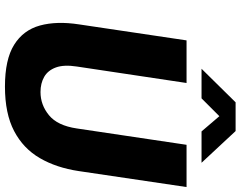

<svg xmlns="http://www.w3.org/2000/svg" viewBox="-118 -843 971 775"><g transform="rotate(90 367.5 -455.5)"><path d="M329.5 10Q220 10 160.8 -27Q101.5 -64 83 -131.2Q64.5 -198.5 78.5 -289.5L143 -723H315L248.5 -280Q240.5 -228 252.2 -195.8Q264 -163.5 290 -148.5Q316 -133.5 351.5 -133.5Q403.5 -133.5 445.2 -167.8Q487 -202 498.5 -280L564.5 -723H735L670.5 -287.5Q657 -197.5 618.2 -130.8Q579.5 -64 509 -27Q438.5 10 329.5 10ZM257.5 -783.5 393 -921H509L637 -783.5H510.5L449 -855.5L377 -783.5Z"/></g></svg>

Font: Public Sans Thin ExtraBold
Style: Italic
Weight: 800
Italic angle: -8°
Version: Version 2.001